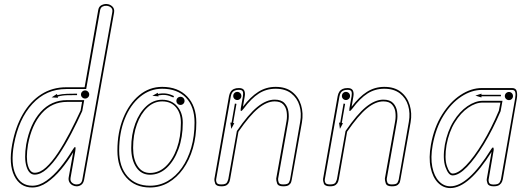

<svg xmlns="http://www.w3.org/2000/svg" viewBox="-20 -949 2697 978"><path d="M144.5 6Q82 6 52.8 -53.2Q23.5 -112.5 42 -213.5Q58.5 -302.5 96.5 -367.8Q134.5 -433 190.5 -468.8Q246.5 -504.5 317 -504.5H411L480.5 -898.5Q483.5 -916 497.2 -922.8Q511 -929.5 523.5 -928.5Q540.5 -927.5 552.5 -915.8Q564.5 -904 561 -885L408.5 -34Q405 -15.5 394.2 -7.8Q383.5 0 370.5 0Q359.5 0 349.2 -5.5Q339 -11 333.2 -21.5Q327.5 -32 330 -46L353 -173.5Q325 -127 290.8 -86Q256.5 -45 219.2 -19.5Q182 6 144.5 6ZM144.5 -3Q180.5 -3 216.8 -28.8Q253 -54.5 286.5 -95.5Q320 -136.5 348 -183Q359.5 -202 363 -200Q366.5 -198 363.5 -179.5L339.5 -44Q336.5 -27.5 346.5 -18.5Q356.5 -9.5 370.5 -9.5Q381.5 -9.5 389.2 -15Q397 -20.5 399.5 -35L552 -886.5Q555 -901.5 546 -910Q537 -918.5 522.5 -919.5Q512 -920.5 502.2 -915.5Q492.5 -910.5 490 -897.5L419 -495.5H317Q215 -495.5 145 -419.5Q75 -343.5 51 -212.5Q33.5 -114.5 60 -58.8Q86.5 -3 144.5 -3ZM156.5 -59.5Q127.5 -59.5 114.8 -101Q102 -142.5 113.5 -213.5Q132.5 -318 186.8 -378.5Q241 -439 321.5 -439H409L399 -383.5Q373 -326 343 -268.5Q313 -211 281.5 -163.8Q250 -116.5 218.2 -88Q186.5 -59.5 156.5 -59.5ZM156.5 -69Q184.5 -69 214.5 -96.5Q244.5 -124 275 -170Q305.5 -216 334.8 -272.2Q364 -328.5 390.5 -386L398 -430H321.5Q244.5 -430 193 -372Q141.5 -314 122.5 -212.5Q111.5 -143.5 122.2 -106.2Q133 -69 156.5 -69ZM275.5 -451 243 -453 270 -470.5 272 -464.5Q296 -470.5 322 -471.2Q348 -472 372.5 -472V-464.5Q348 -464.5 322.8 -464Q297.5 -463.5 274 -457ZM413.5 -447Q405 -447 398.8 -453Q392.5 -459 392.5 -467.5Q392.5 -476 398.8 -482.2Q405 -488.5 413.5 -488.5Q422 -488.5 428.2 -482.2Q434.5 -476 434.5 -467.5Q434.5 -459 428.2 -453Q422 -447 413.5 -447Z M744 6Q668 6 623 -45Q578 -96 578 -182Q578 -274.5 607.8 -347.8Q637.5 -421 689 -463.8Q740.5 -506.5 806 -506.5Q886.5 -506.5 933.2 -457.8Q980 -409 980 -324.5Q980 -254 962.5 -193.8Q945 -133.5 913 -88.8Q881 -44 838 -19Q795 6 744 6ZM744 -3Q793 -3 834.5 -27Q876 -51 906.5 -94.5Q937 -138 954 -196.5Q971 -255 971 -324.5Q971 -406 927.2 -451.5Q883.5 -497 806 -497Q743.5 -497 693.8 -456Q644 -415 615.5 -343.8Q587 -272.5 587 -182Q587 -99 629.2 -51Q671.5 -3 744 -3ZM744 -59Q699.5 -59 674 -97Q648.5 -135 648.5 -195.5Q648.5 -264 669 -319.5Q689.5 -375 725.2 -408Q761 -441 806 -441Q853.5 -441 882.2 -408.2Q911 -375.5 911 -323.5Q911 -249.5 889.2 -189.8Q867.5 -130 829.8 -94.5Q792 -59 744 -59ZM744 -68Q789 -68 824.5 -101.8Q860 -135.5 880.8 -193.2Q901.5 -251 901.5 -323.5Q901.5 -373 876 -402.8Q850.5 -432.5 806 -432.5Q764 -432.5 730.5 -401.2Q697 -370 677.5 -316.2Q658 -262.5 658 -195.5Q658 -137.5 681 -102.8Q704 -68 744 -68ZM756 -461 784 -476.5 784.5 -470.5Q806.5 -475 826 -472.5Q845.5 -470 866.5 -459.5L863 -452.5Q842 -462.5 824.5 -464.8Q807 -467 786 -463L788 -458ZM899.5 -414.5Q890.5 -414.5 884.5 -420.5Q878.5 -426.5 878.5 -435Q878.5 -444 884.5 -450Q890.5 -456 899.5 -456Q908 -456 914 -450Q920 -444 920 -435Q920 -426.5 914 -420.5Q908 -414.5 899.5 -414.5Z M1107.5 0Q1081 0 1076 -14.5Q1071 -29 1072 -37L1146.5 -459.5Q1149 -472.5 1155 -481.8Q1161 -491 1171.5 -495.8Q1182 -500.5 1197 -500.5Q1217.5 -500.5 1223.8 -488.5Q1230 -476.5 1226.5 -457.5L1217.5 -405.5Q1256 -456 1295.8 -481.2Q1335.5 -506.5 1384 -506.5Q1436 -506.5 1468.5 -480.8Q1501 -455 1513.5 -413.8Q1526 -372.5 1518 -326L1466 -33.5Q1465.5 -30 1463.2 -22Q1461 -14 1452.2 -7Q1443.5 0 1422.5 0Q1396.5 0 1391.5 -15Q1386.5 -30 1387 -39.5L1439.5 -332.5Q1443.5 -356 1440.2 -379Q1437 -402 1422.8 -417.2Q1408.5 -432.5 1379 -432.5Q1339.5 -432.5 1295.8 -397Q1252 -361.5 1194.5 -278L1152 -35.5Q1151.5 -32 1148.8 -23.5Q1146 -15 1137 -7.5Q1128 0 1107.5 0ZM1107.5 -9.5Q1131.5 -9.5 1136.8 -20.8Q1142 -32 1143 -37L1186.5 -281.5Q1244.5 -366.5 1290.5 -404Q1336.5 -441.5 1379 -441.5Q1412.5 -441.5 1429 -424Q1445.5 -406.5 1449.2 -380.8Q1453 -355 1448.5 -330.5L1396.5 -38Q1396 -30 1399.5 -19.8Q1403 -9.5 1422.5 -9.5Q1447 -9.5 1451.8 -19.5Q1456.5 -29.5 1457.5 -34.5L1509 -328Q1517 -372.5 1505.5 -411Q1494 -449.5 1463.5 -473.2Q1433 -497 1384 -497Q1336.5 -497 1298.2 -472.5Q1260 -448 1221.5 -396Q1202 -370.5 1206.5 -397.5L1217.5 -459Q1220 -476 1216.2 -483.8Q1212.5 -491.5 1197 -491.5Q1184 -491.5 1175.5 -487.8Q1167 -484 1162.2 -476.5Q1157.5 -469 1155.5 -457.5L1081 -35.5Q1079.5 -28 1083.5 -18.8Q1087.5 -9.5 1107.5 -9.5ZM1158 -292.5 1153.5 -324.5 1159.5 -324 1176.5 -421.5 1184.5 -420 1167.5 -322.5 1173.5 -321.5ZM1188.5 -439.5Q1180 -439.5 1174 -445.5Q1168 -451.5 1168 -460Q1168 -469 1174 -475Q1180 -481 1188.5 -481Q1197 -481 1203.2 -475Q1209.5 -469 1209.5 -460Q1209.5 -451.5 1203.2 -445.5Q1197 -439.5 1188.5 -439.5Z M1661 0Q1634.5 0 1629.5 -14.5Q1624.5 -29 1625.5 -37L1700 -459.5Q1702.5 -472.5 1708.5 -481.8Q1714.5 -491 1725 -495.8Q1735.5 -500.5 1750.5 -500.5Q1771 -500.5 1777.2 -488.5Q1783.5 -476.5 1780 -457.5L1771 -405.5Q1809.5 -456 1849.2 -481.2Q1889 -506.5 1937.5 -506.5Q1989.5 -506.5 2022 -480.8Q2054.5 -455 2067 -413.8Q2079.5 -372.5 2071.5 -326L2019.5 -33.5Q2019 -30 2016.8 -22Q2014.5 -14 2005.8 -7Q1997 0 1976 0Q1950 0 1945 -15Q1940 -30 1940.5 -39.5L1993 -332.5Q1997 -356 1993.8 -379Q1990.5 -402 1976.2 -417.2Q1962 -432.5 1932.5 -432.5Q1893 -432.5 1849.2 -397Q1805.5 -361.5 1748 -278L1705.5 -35.5Q1705 -32 1702.2 -23.5Q1699.5 -15 1690.5 -7.5Q1681.5 0 1661 0ZM1661 -9.5Q1685 -9.5 1690.2 -20.8Q1695.5 -32 1696.5 -37L1740 -281.5Q1798 -366.5 1844 -404Q1890 -441.5 1932.5 -441.5Q1966 -441.5 1982.5 -424Q1999 -406.5 2002.8 -380.8Q2006.5 -355 2002 -330.5L1950 -38Q1949.5 -30 1953 -19.8Q1956.5 -9.5 1976 -9.5Q2000.5 -9.5 2005.2 -19.5Q2010 -29.5 2011 -34.5L2062.5 -328Q2070.5 -372.5 2059 -411Q2047.5 -449.5 2017 -473.2Q1986.5 -497 1937.5 -497Q1890 -497 1851.8 -472.5Q1813.5 -448 1775 -396Q1755.5 -370.5 1760 -397.5L1771 -459Q1773.5 -476 1769.8 -483.8Q1766 -491.5 1750.5 -491.5Q1737.5 -491.5 1729 -487.8Q1720.5 -484 1715.8 -476.5Q1711 -469 1709 -457.5L1634.5 -35.5Q1633 -28 1637 -18.8Q1641 -9.5 1661 -9.5ZM1711.5 -292.5 1707 -324.5 1713 -324 1730 -421.5 1738 -420 1721 -322.5 1727 -321.5ZM1742 -439.5Q1733.5 -439.5 1727.5 -445.5Q1721.5 -451.5 1721.5 -460Q1721.5 -469 1727.5 -475Q1733.5 -481 1742 -481Q1750.5 -481 1756.8 -475Q1763 -469 1763 -460Q1763 -451.5 1756.8 -445.5Q1750.5 -439.5 1742 -439.5Z M2274 9Q2237.5 9 2210.8 -18.2Q2184 -45.5 2173.5 -95.2Q2163 -145 2175 -212Q2191 -300.5 2231.8 -365.2Q2272.5 -430 2326 -465.2Q2379.5 -500.5 2434.5 -500.5H2588Q2608.5 -500.5 2612.2 -483.8Q2616 -467 2612.5 -446.5L2541 -35.5Q2540.5 -32 2537.2 -23.5Q2534 -15 2524.5 -7.5Q2515 0 2494.5 0Q2468.5 0 2463.2 -14.5Q2458 -29 2459.5 -37L2484 -175.5Q2427 -84.5 2374 -37.8Q2321 9 2274 9ZM2274 0Q2319 0 2370.8 -46.8Q2422.5 -93.5 2480 -186Q2490 -202 2493 -196.8Q2496 -191.5 2494.5 -183L2469 -35Q2467.5 -28 2471.2 -18.5Q2475 -9 2494.5 -9Q2519.5 -9 2525.5 -20.5Q2531.5 -32 2532 -37L2604 -448Q2607.5 -467 2604.8 -479Q2602 -491 2588 -491H2434.5Q2381.5 -491 2329.8 -457Q2278 -423 2239 -360.2Q2200 -297.5 2184 -210.5Q2172.5 -146 2182 -98.8Q2191.5 -51.5 2216 -25.8Q2240.5 0 2274 0ZM2285.5 -55.5Q2264 -55.5 2249 -98.2Q2234 -141 2246 -212Q2259 -281 2290 -331Q2321 -381 2361 -408.2Q2401 -435.5 2439 -435.5H2539.5L2530 -382.5Q2490.5 -290 2445.5 -215.8Q2400.5 -141.5 2358.8 -98.5Q2317 -55.5 2285.5 -55.5ZM2285.5 -65Q2314 -65 2354.2 -106.8Q2394.5 -148.5 2438.2 -220.8Q2482 -293 2521 -385L2529 -426.5H2439Q2403 -426.5 2365 -400.5Q2327 -374.5 2297 -326Q2267 -277.5 2254.5 -210.5Q2243.5 -142.5 2256.2 -103.8Q2269 -65 2285.5 -65ZM2432.5 -452.5 2401.5 -462 2432.5 -472V-466H2531.5V-458.5H2432.5ZM2572.5 -439Q2564 -439 2557.8 -445Q2551.5 -451 2551.5 -459.5Q2551.5 -468.5 2557.8 -474.5Q2564 -480.5 2572.5 -480.5Q2581 -480.5 2587 -474.5Q2593 -468.5 2593 -459.5Q2593 -451 2587 -445Q2581 -439 2572.5 -439Z"/></svg>

Font: Edu AU VIC WA NT Arrows
Style: Regular
Weight: 400
Designer: Tina and Corey Anderson, Eben Sorkin, Mirko Velimirovic
Foundry: Google for Education
Version: Version 1.001